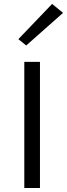

<svg xmlns="http://www.w3.org/2000/svg" viewBox="-20 -936 334 956"><path d="M179 0H101V-628H179ZM110.5 -709.5 71.5 -741 239.5 -916.5 294 -872Z"/></svg>

Font: Betina Sans
Style: Regular
Weight: 400
Designer: Jonathan Pinhorn (font) & Cristiano Sobral (main changes)
Version: Version 2.001;April 28, 2021;FontCreator 13.0.0.2655 32-bit;